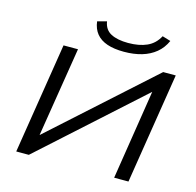

<svg xmlns="http://www.w3.org/2000/svg" viewBox="-127 -1049 1202 1180"><g transform="rotate(15 474.0 -458.5)"><path d="M78 0 190 -705H282L188 -120L173 -119L824 -705H904L792 0H701L793 -586H808L158 0ZM558 -763Q495 -763 451 -778Q407 -793 382 -823.5Q357 -854 351 -901L410 -917Q418 -865 459.5 -843.5Q501 -822 569 -822Q639 -822 688 -844Q737 -866 764 -917L817 -901Q796 -854 759 -823.5Q722 -793 671.5 -778Q621 -763 558 -763Z"/></g></svg>

Font: Nunito Sans 10pt Expanded
Style: Italic
Weight: 400
Width: 7
Italic angle: -9°
Designer: Vernon Adams
Foundry: Vernon Adams
Version: Version 3.101;gftools[0.9.27]